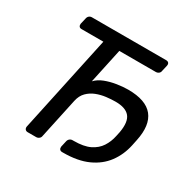

<svg xmlns="http://www.w3.org/2000/svg" viewBox="-154 -861 1029 1021"><g transform="rotate(30 360.5 -350.0)"><path d="M138.7 0Q128.5 0 123.2 -6.4Q117.9 -12.7 119.1 -22.9L246.3 -618.1H112.2Q102.2 -618.1 97.6 -624.2Q93 -630.3 94.2 -640.3L102.7 -677Q104.7 -687.8 111.8 -693.9Q118.9 -700 128.9 -700H584.2Q595.1 -700 600.2 -693.9Q605.2 -687.8 603.2 -677L594.7 -640.3Q593.6 -630.3 586 -624.2Q578.4 -618.1 567.6 -618.1H344.3L298.6 -405Q318.7 -426.8 351.3 -439.4Q384 -452 421 -457.7Q457.9 -463.4 488.6 -463.4Q597.7 -463.4 640.8 -409.8Q683.9 -356.2 662 -253.6L654.6 -218Q641 -154 604.5 -104.7Q567.9 -55.4 506.6 -27.7Q445.3 0 356.8 0H349.8Q339.6 0 334.7 -6.4Q329.9 -12.7 331.1 -22.9L339.4 -59.6Q341.4 -69.7 348.9 -76.1Q356.5 -82.5 366.7 -82.5H373.7Q434.7 -82.5 471.7 -100.5Q508.6 -118.5 528.7 -149.3Q548.8 -180.2 556.5 -218.2L562.4 -245.6Q574.5 -314.3 549.5 -344.3Q524.6 -374.4 462.7 -374.4Q436.4 -374.4 405.8 -370.7Q375.1 -366.9 347 -355.9Q318.9 -344.9 298.2 -324Q277.4 -303.1 269.9 -268.6L217.2 -22.9Q216 -12.7 208.1 -6.4Q200.2 0 190.1 0Z"/></g></svg>

Font: Rubik Light
Style: Italic
Weight: 300
Italic angle: -12°
Designer: Hubert and Fischer
Foundry: Hubert and Fischer
Version: Version 2.300;gftools[0.9.30]